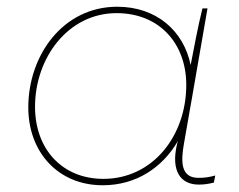

<svg xmlns="http://www.w3.org/2000/svg" viewBox="-20 -545 711 570"><path d="M570 3C587 3 599 1 615 -3L619 -24C601 -19 588 -17 569 -17C518 -17 516 -62 526 -118L544 -221L549 -249L596 -520H581C567 -464 557 -408 546 -352C525 -454 444 -525 328 -525C167 -525 64 -381 64 -226C64 -94 152 5 285 5C386 5 463 -49 508 -126L506 -119C486 -36 517 3 570 3ZM326 -506C454 -506 533 -415 533 -293C533 -141 433 -14 287 -14C164 -14 84 -103 84 -228C84 -373 182 -506 326 -506Z"/></svg>

Font: Fixel Display 20240404 Thin
Style: Italic
Weight: 100
Italic angle: -10°
Designer: AlfaBravo + MacPaw
Foundry: Kyrylo Tkachov, Marchela Mozhyna, Serhii Makarenko, Maria Weinstein, Zakhar Kryvoshyya
Version: Version 1.211;Glyphs 3.2 (3225)